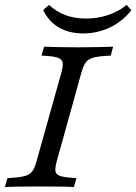

<svg xmlns="http://www.w3.org/2000/svg" viewBox="-27 -761 555 781"><path d="M-7.3 0 3.2 -36.3Q47.6 -38.7 70.2 -44Q92.7 -49.2 103.6 -63.3Q114.5 -77.4 121.8 -105.6L222.6 -465.3Q230.6 -493.5 227.4 -507.7Q224.2 -521.8 204.4 -527.4Q184.7 -533.1 141.9 -534.7L152.4 -571Q176.6 -570.2 212.1 -569.4Q247.6 -568.5 291.1 -568.5Q333.1 -568.5 370.2 -569.4Q407.3 -570.2 433.1 -571L423.4 -534.7Q379 -533.1 356 -527.4Q333.1 -521.8 322.6 -508.1Q312.1 -494.4 304 -465.3L204 -105.6Q196 -77.4 198.8 -63.3Q201.6 -49.2 221.8 -44Q241.9 -38.7 283.9 -36.3L273.4 0Q250 -1.6 213.3 -2Q176.6 -2.4 134.7 -2.4Q91.1 -2.4 54.4 -2Q17.7 -1.6 -7.3 0ZM311.3 -625Q254.8 -625 213.3 -648.8Q171.8 -672.6 148.4 -720.2L172.6 -741.1Q202.4 -712.9 239.9 -699.2Q277.4 -685.5 323.4 -685.5Q370.2 -685.5 413.3 -700Q456.5 -714.5 487.9 -741.1L507.3 -719.4Q471 -673.4 419.8 -649.2Q368.5 -625 311.3 -625Z"/></svg>

Font: Playfair 9pt
Style: Italic
Weight: 400
Italic angle: -15.6°
Designer: Claus Eggers Sørensen
Foundry: Claus Eggers Sørensen
Version: Version 2.001;gftools[0.9.30]